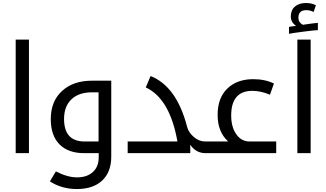

<svg xmlns="http://www.w3.org/2000/svg" viewBox="-20 -1025 2184 1285"><path d="M173.8 0V-759.8H85V0Z M724.6 23.9V-484.9H593.8C511.4 -484.9 445.1 -461.9 395 -416C344.9 -370.1 319.8 -307.5 319.8 -228C319.8 -154.5 339.3 -98.1 378.2 -58.8C417.1 -19.6 472 0 543 0H640.6V28.8C640.6 69.8 627.6 102.3 601.6 126.2C575.5 150.1 540.2 162.1 495.6 162.1C453 162.1 405.8 148.8 354 122.1L314 189C367 223.1 426.9 240.2 493.7 240.2C566.9 240.2 623.7 221.2 664.1 183.1C704.4 145 724.6 92 724.6 23.9ZM596.7 -407.2H639.6V-78.1H545.9C454.4 -78.1 408.7 -128.4 408.7 -229C408.7 -284.7 425 -328.3 457.8 -359.9C490.5 -391.4 536.8 -407.2 596.7 -407.2Z M834.5 -78.1V0H1253.4V-56.2C1278.8 -18.7 1312.8 0 1355.5 0H1368.7V-78.1H1352.5C1325.2 -78.1 1299.9 -88.3 1276.6 -108.6C1253.3 -129 1238.6 -151.4 1232.4 -175.8C1185.5 -356.8 1104 -470.2 987.8 -516.1L955.6 -439.9C1063 -390.1 1133.6 -269.5 1167.5 -78.1Z M1348.6 0H1828.6V-78.1H1650.4C1613.6 -78.1 1583.9 -94.2 1561.3 -126.5C1538.7 -158.7 1527.3 -200.5 1527.3 -252C1527.3 -362 1574.7 -417 1669.4 -417C1706.5 -417 1745.6 -408.4 1786.6 -391.1L1813.5 -465.8C1774.1 -485.4 1727.7 -495.1 1674.3 -495.1C1602.7 -495.1 1545.2 -474.3 1501.7 -432.6C1458.3 -391 1436.5 -332 1436.5 -255.9C1436.5 -179.7 1460.1 -120.4 1507.3 -78.1H1348.6Z M2059.1 0V-759.8H1970.2V0ZM2107.4 -823.2V-872.1C2083.3 -869.8 2056 -866.4 2025.4 -861.8L2007.3 -858.9C1987.1 -869.6 1977.1 -885.3 1977.1 -905.8C1977.1 -939.9 1994.5 -957 2029.3 -957C2046.9 -957 2063.5 -953 2079.1 -944.8L2094.2 -990.2C2074.4 -1000 2052.4 -1004.9 2028.3 -1004.9C1997.1 -1004.9 1972.2 -997 1953.9 -981.2C1935.5 -965.4 1926.3 -943.4 1926.3 -915C1926.3 -888.7 1938 -867.7 1961.4 -852.1L1914.1 -845.2V-798.8C1933.9 -802.7 1968.3 -807.8 2017.3 -814C2066.3 -820.1 2096.4 -823.2 2107.4 -823.2Z"/></svg>

Font: Droid Sans Arabic
Style: Regular
Weight: 400
Foundry: Ascender Corporation
Version: Version 1.00